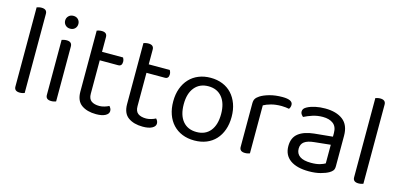

<svg xmlns="http://www.w3.org/2000/svg" viewBox="-62 -1044 3010 1445"><g transform="rotate(15 1442.5 -322.0)"><path d="M163 -2Q158 0 148 2.5Q138 5 126 5Q83 5 83 -31V-648Q88 -650 98.5 -652.5Q109 -655 120 -655Q163 -655 163 -619V-2Z M408 -2Q403 0 393 2.5Q383 5 371 5Q328 5 328 -31V-460Q333 -462 343.5 -464.5Q354 -467 366 -467Q408 -467 408 -430ZM316 -608Q316 -629 330.5 -643.5Q345 -658 368 -658Q391 -658 405 -643.5Q419 -629 419 -608Q419 -587 405 -572.5Q391 -558 368 -558Q345 -558 330.5 -572.5Q316 -587 316 -608Z M722 13Q652 13 608.5 -18Q565 -49 565 -121V-596Q570 -598 580.5 -600.5Q591 -603 603 -603Q645 -603 645 -567V-452H809Q812 -447 815 -438.5Q818 -430 818 -420Q818 -386 788 -386H645V-126Q645 -86 667.5 -69.5Q690 -53 731 -53Q748 -53 769 -59Q790 -65 804 -73Q810 -67 815 -58Q820 -49 820 -37Q820 -15 794 -1Q768 13 722 13Z M1086 13Q1016 13 972.5 -18Q929 -49 929 -121V-596Q934 -598 944.5 -600.5Q955 -603 967 -603Q1009 -603 1009 -567V-452H1173Q1176 -447 1179 -438.5Q1182 -430 1182 -420Q1182 -386 1152 -386H1009V-126Q1009 -86 1031.5 -69.5Q1054 -53 1095 -53Q1112 -53 1133 -59Q1154 -65 1168 -73Q1174 -67 1179 -58Q1184 -49 1184 -37Q1184 -15 1158 -1Q1132 13 1086 13Z M1714 -231Q1714 -175 1698 -130Q1682 -85 1652.5 -53Q1623 -21 1581 -4Q1539 13 1487 13Q1435 13 1393 -4Q1351 -21 1321 -53Q1291 -85 1275 -130Q1259 -175 1259 -231Q1259 -287 1275.5 -332Q1292 -377 1322 -409Q1352 -441 1394 -458Q1436 -475 1487 -475Q1538 -475 1580 -458Q1622 -441 1651.5 -409Q1681 -377 1697.5 -332Q1714 -287 1714 -231ZM1487 -409Q1419 -409 1380 -362Q1341 -315 1341 -231Q1341 -146 1379.5 -99.5Q1418 -53 1487 -53Q1556 -53 1594 -100Q1632 -147 1632 -231Q1632 -315 1593.5 -362Q1555 -409 1487 -409Z M1918 -2Q1913 0 1903 2.5Q1893 5 1881 5Q1838 5 1838 -31V-370Q1838 -393 1846.5 -406.5Q1855 -420 1875 -433Q1901 -450 1945.5 -462.5Q1990 -475 2046 -475Q2126 -475 2126 -435Q2126 -425 2123 -416.5Q2120 -408 2115 -402Q2105 -404 2089 -406Q2073 -408 2057 -408Q2011 -408 1976 -398.5Q1941 -389 1918 -376Z M2380 -52Q2422 -52 2449.5 -60.5Q2477 -69 2489 -77V-222L2365 -209Q2313 -204 2288 -185.5Q2263 -167 2263 -131Q2263 -93 2292 -72.5Q2321 -52 2380 -52ZM2379 -475Q2466 -475 2517 -436Q2568 -397 2568 -313V-76Q2568 -54 2559.5 -42.5Q2551 -31 2534 -21Q2510 -7 2470.5 3.5Q2431 14 2380 14Q2286 14 2234.5 -23Q2183 -60 2183 -130Q2183 -196 2226 -229.5Q2269 -263 2347 -271L2489 -285V-313Q2489 -363 2459 -386Q2429 -409 2378 -409Q2336 -409 2299 -397Q2262 -385 2233 -370Q2225 -377 2218.5 -386Q2212 -395 2212 -406Q2212 -420 2219 -429Q2226 -438 2241 -446Q2268 -460 2303 -467.5Q2338 -475 2379 -475Z M2802 -2Q2797 0 2787 2.5Q2777 5 2765 5Q2722 5 2722 -31V-648Q2727 -650 2737.5 -652.5Q2748 -655 2759 -655Q2802 -655 2802 -619V-2Z"/></g></svg>

Font: Baloo Chettan 2
Style: Regular
Weight: 400
Designer: Maithili Shingre, Unnati Kotecha and Ek Type
Foundry: Ek Type
Version: Version 1.640;hotconv 1.0.111;makeotfexe 2.5.65597; ttfautoh